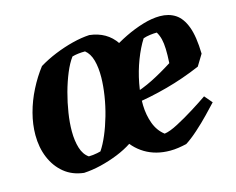

<svg xmlns="http://www.w3.org/2000/svg" viewBox="-75 -580 859 700"><g transform="rotate(-15 354.5 -230.0)"><path d="M163.4 8.9Q119.9 3.9 89.8 -20.8Q59.8 -45.4 43.6 -84Q27.4 -122.6 27.4 -169.9Q27.4 -210 38.5 -252.1Q49.6 -294.2 70 -334.2Q90.3 -374.2 115.7 -407Q145.3 -425 178.9 -438.7Q212.5 -452.4 246.9 -461.2Q281.4 -469.9 311.3 -471.5Q376.5 -464.1 410 -414.3Q443.5 -364.6 442.6 -291.7Q442.6 -252.1 430.8 -209.1Q419 -166 398.2 -125.2Q377.5 -84.5 350.1 -51.1Q325.3 -34.7 293.2 -21.7Q261 -8.8 227.6 -0.7Q194.2 7.3 163.4 8.9ZM195.6 -44.7Q203.9 -44.7 211.8 -45.7Q219.8 -46.7 227.8 -48.2Q235.8 -49.8 241 -51.3Q255.2 -72.2 268.3 -103Q281.4 -133.8 291.7 -169.8Q302 -205.8 307.7 -242.5Q313.4 -279.2 313.9 -311Q314.4 -348.4 306.7 -376.2Q299 -403.9 281.1 -418Q267.7 -418 255 -416.5Q242.4 -415 232.2 -412Q217 -391.6 203.9 -360.1Q190.8 -328.5 180.7 -291.6Q170.7 -254.6 165 -217.9Q159.2 -181.1 159.2 -148.8Q159.2 -112.9 167.7 -85.4Q176.2 -57.8 195.6 -44.7ZM488.2 12Q434.2 12 393.5 -12.5Q352.8 -37 329.9 -81.1Q307 -125.3 305.5 -183.9Q305.1 -220 314 -258.9Q323 -297.7 340.9 -334.3Q358.8 -370.9 382.5 -398.9Q411.1 -417.9 444.7 -434.3Q478.4 -450.7 513 -461.1Q547.7 -471.5 577.4 -471.5Q611.3 -471.5 635.8 -455.5Q660.2 -439.5 674.1 -402.4Q688 -365.3 689.5 -300.1L663.8 -257.9Q598.2 -229.9 533.5 -212.5Q468.9 -195 407.1 -186.3L407.5 -220Q449.6 -232.7 487.1 -251.5Q524.6 -270.3 566.8 -297.1Q568.7 -328.8 567.9 -350.4Q567.2 -372.1 563.4 -387.6Q559.7 -403.1 551.6 -416.6Q539.6 -416.6 525.8 -414.8Q511.9 -413 500 -408.9Q481.3 -379.7 465.7 -339.2Q450.2 -298.6 441.9 -255.2Q433.7 -211.8 434.6 -173.4Q435.6 -136.4 447.3 -104.4Q459 -72.4 484.1 -53.2Q504 -55.8 535.7 -72.5Q567.4 -89.1 600.7 -110Q634.1 -130.9 657.9 -147.4L682.7 -118.3Q668.3 -102.8 645.5 -79.1Q622.7 -55.4 597.2 -32.7Q571.7 -9.9 550.2 3.8Q534.6 7.4 519 9.7Q503.4 12 488.2 12Z"/></g></svg>

Font: Labrada
Style: Italic
Weight: 400
Italic angle: -7°
Designer: Mercedes Jáuregui
Foundry: Omnibus-Type Team
Version: Version 1.000